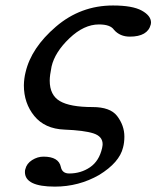

<svg xmlns="http://www.w3.org/2000/svg" viewBox="-20 -465 576 707"><path d="M74.2 -199.2Q95.2 -289.1 186 -366.9Q276.9 -444.8 396 -444.8Q467.8 -444.8 502 -426Q536.1 -407.2 536.1 -381.8Q536.1 -379.9 535.6 -377.9Q535.2 -376 535.2 -375Q523.9 -330.1 458 -330.1Q421.9 -330.1 399.9 -355Q386.7 -375 344.2 -375Q289.1 -375 235.6 -324Q182.1 -272.9 169.9 -220.2Q163.1 -187 163.1 -168Q163.1 -114.7 200.4 -92.8Q237.8 -70.8 320.8 -70.8Q385.7 -70.8 411.1 -38.1Q438 -2.9 438 38.1Q438 60.1 433.1 78.1Q419.9 133.3 345.2 179.2Q270 222.2 182.1 222.2Q72.3 222.2 71.8 168.9Q71.8 161.1 73.2 158.2Q78.1 137.2 98.1 124.5Q118.2 111.8 140.1 111.8Q196.3 111.8 204.1 149.9Q209 173.8 234.9 173.8Q277.8 173.8 311.5 150.9Q345.2 127.9 356 80.1Q357.9 70.3 357.9 65.9Q357.9 37.1 324 26.1Q290 15.1 216.8 12.2Q145 9.3 106.4 -37.8Q67.9 -85 67.9 -150.9Q68.4 -176.3 74.2 -199.2Z"/></svg>

Font: Linux Libertine O
Style: Semibold Italic
Weight: 600
Italic angle: -11.5°
Designer: Philipp H. Poll
Foundry: Philipp H. Poll
Version: Version 5.1.2